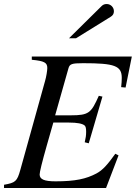

<svg xmlns="http://www.w3.org/2000/svg" viewBox="-21 -934 675 954"><path d="M634 -653H137V-637C199 -631 214 -623 214 -596C214 -584 209 -552 203 -532L80 -90C64 -32 55 -26 -1 -16V0H506L568 -162L552 -170C514 -117 490 -89 458 -72C407 -45 353 -33 255 -33C199 -33 176 -43 176 -67C176 -79 187 -125 212 -213L244 -325H322C362 -325 389 -320 400 -310C405 -305 407 -296 407 -279C407 -261 405 -249 400 -227L420 -222L488 -454L470 -458C432 -373 421 -361 331 -361H253L319 -594C325 -616 335 -620 392 -620C549 -620 584 -607 584 -547C584 -534 583 -518 581 -501L603 -499ZM322 -744H357L528 -850C540 -857 545 -866 545 -878C545 -898 529 -914 509 -914C499 -914 491 -911 484 -904Z"/></svg>

Font: STIXGeneral
Style: Italic
Weight: 400
Italic angle: -16.33°
Designer: MicroPress Inc., with final additions and corrections provided by Coen Hoffman, Elsevier (retired)
Version: Version 1.1.0